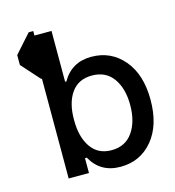

<svg xmlns="http://www.w3.org/2000/svg" viewBox="-112 -845 867 950"><g transform="rotate(-15 321.5 -369.5)"><path d="M121.6 -750H145V-727.1H232.4V-466.8H238.8Q287.6 -552.7 388.7 -552.7Q489.3 -552.7 553.5 -477.1Q617.7 -401.4 617.7 -271.5Q617.7 -141.1 554.2 -65.2Q490.7 10.7 389.6 10.7Q286.6 10.7 238.8 -76.2H229.5V0H125.5V-511.2H121.6L37.6 -605V-655.8ZM513.7 -272.9Q513.7 -357.9 476.1 -410.2Q438.5 -462.4 367.7 -462.4Q297.9 -462.4 261.7 -410.9Q225.6 -359.4 226.1 -272.9Q225.6 -186 262 -133.1Q298.3 -80.1 367.7 -80.1Q438 -80.1 475.8 -133.5Q513.7 -187 513.7 -272.9Z"/></g></svg>

Font: Interop Med
Style: Regular
Weight: 500
Designer: Rasmus Andersson, Google, Jang Haemin
Foundry: jhaemin
Version: Version 1.007